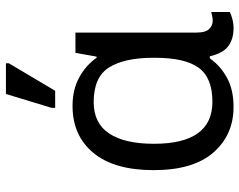

<svg xmlns="http://www.w3.org/2000/svg" viewBox="-102 -714 826 663"><g transform="rotate(-90 311.5 -383.0)"><path d="M273 10Q177 10 116 -59.5Q55 -129 55 -266Q55 -402 114.5 -474Q174 -546 277 -546Q333 -546 375 -523Q417 -500 443 -463H447L460 -536H530V-118Q530 -87 542 -74.5Q554 -62 571 -62Q579 -62 588 -64Q597 -66 601 -67V-3Q594 1 578 5.5Q562 10 545 10Q508 10 483.5 -8Q459 -26 448 -72H441Q416 -36 374.5 -13Q333 10 273 10ZM291 -63Q374 -63 408.5 -110.5Q443 -158 443 -261V-267Q443 -367 409.5 -420Q376 -473 290 -473Q217 -473 181.5 -419.5Q146 -366 146 -265Q146 -63 291 -63ZM270 -606V-618L318 -776H424V-766L329 -606Z"/></g></svg>

Font: Noto Sans Historical
Style: Regular
Weight: 400
Designer: Monotype Design Team
Foundry: Monotype Imaging Inc.
Version: Version 2.013; ttfautohint (v1.8.4.7-5d5b)